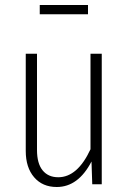

<svg xmlns="http://www.w3.org/2000/svg" viewBox="-20 -737 515 768"><path d="M387 0H349L346 -91Q293 11 207 11Q150 11 116.5 -28Q83 -67 83 -133V-522H128V-137Q128 -83 150.5 -55.5Q173 -28 213 -28Q290 -28 342 -140V-522H387ZM332 -680H139V-717H332Z"/></svg>

Font: Fira Sans Extra Condensed ExtraLight
Style: Regular
Weight: 275
Width: 1
Designer: Carrois Corporate & Edenspiekermann AG
Foundry: Carrois Corporate GbR & Edenspiekermann AG
Version: Version 4.203